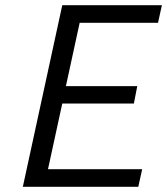

<svg xmlns="http://www.w3.org/2000/svg" viewBox="-20 -720 644 740"><path d="M513 0H68L220 -700H604L589 -632H287L234 -388H509L496 -321H220L165 -68H528Z"/></svg>

Font: Isabella Sans
Style: Italic
Weight: 400
Italic angle: -12°
Designer: Christian Thalmann (Catharsis Fonts), Cristiano Sobral
Foundry: The Isabella Sans Project Authors
Version: Version 2.026; ttfautohint (v1.8.4.7-5d5b-dirty)